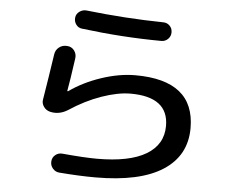

<svg xmlns="http://www.w3.org/2000/svg" viewBox="-54 -813 1109 921"><g transform="rotate(5 500.0 -352.0)"><path d="M193.4 -250Q173.8 -254.9 162.6 -271.5Q151.4 -288.1 155.3 -306.6Q171.9 -407.2 189.5 -525.4Q192.4 -546.9 209 -560.1Q225.6 -573.2 248 -571.3Q269.5 -570.3 282.2 -553.7Q294.9 -537.1 292 -515.6Q276.4 -404.3 267.6 -357.4Q267.6 -355.5 268.6 -355.5H271.5Q336.9 -402.3 422.9 -431.2Q508.8 -460 586.9 -460Q872.1 -460 872.1 -230.5Q872.1 -97.7 761.7 -26.4Q651.4 44.9 437.5 44.9Q360.4 44.9 263.7 37.1Q245.1 36.1 231.9 21Q218.8 5.9 220.7 -13.7Q221.7 -32.2 236.3 -44.4Q251 -56.6 270.5 -54.7Q377 -44.9 437.5 -44.9Q593.8 -44.9 673.8 -92.8Q753.9 -140.6 753.9 -230.5Q753.9 -370.1 571.3 -370.1Q510.7 -370.1 432.6 -342.8Q354.5 -315.4 279.3 -265.6Q237.3 -239.3 193.4 -250ZM326.2 -749Q514.6 -727.5 697.3 -724.6Q715.8 -724.6 728.5 -711.9Q741.2 -699.2 741.2 -680.2Q741.2 -661.1 728 -647.9Q714.8 -634.8 696.3 -634.8Q507.8 -635.7 312.5 -660.2Q293.9 -662.1 283.2 -676.8Q272.5 -691.4 274.4 -710Q276.4 -728.5 292 -739.7Q307.6 -751 326.2 -749Z"/></g></svg>

Font: Rounded-X Mgen+ 1m medium
Style: Regular
Weight: 500
Designer: [Source Han Sans]
Ryoko NISHIZUKA  (kana & ideographs); Paul D. Hunt (Latin, Greek & Cyrillic); Wenlong ZHANG  (bopomofo
Version: Version 1.059.20150602